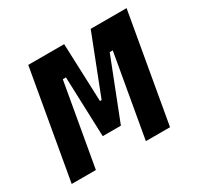

<svg xmlns="http://www.w3.org/2000/svg" viewBox="-118 -657 821 796"><g transform="rotate(-30 293.0 -259.0)"><path d="M12.2 0 103 -517.6H274.9L285.6 -239.3H293.5L401.9 -517.6H573.7L482.9 0H367.2L436.5 -394.5H421.9L309.6 -107.4H222.7L212.4 -394.5H197.3L127.9 0Z"/></g></svg>

Font: Cascadia Code PL SemiBold
Style: Italic
Weight: 600
Italic angle: -10°
Monospace: yes
Designer: Aaron Bell
Foundry: Saja Typeworks
Version: Version 2404.023; ttfautohint (v1.8.4)